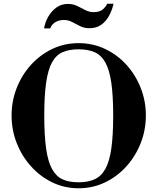

<svg xmlns="http://www.w3.org/2000/svg" viewBox="-20 -996 843 1028"><path d="M401 12Q325 12 260 -19.5Q195 -51 146 -105.5Q97 -160 69.5 -230Q42 -300 42 -378Q42 -455 69.5 -525Q97 -595 146 -649Q195 -703 260 -734Q325 -765 401 -765Q477 -765 542.5 -734Q608 -703 657 -649Q706 -595 733.5 -525Q761 -455 761 -378Q761 -300 733.5 -230Q706 -160 657 -105.5Q608 -51 542.5 -19.5Q477 12 401 12ZM401 -20Q451 -20 486.5 -36Q522 -52 544 -91.5Q566 -131 576 -200.5Q586 -270 586 -377Q586 -484 576 -553Q566 -622 544 -661.5Q522 -701 486.5 -716.5Q451 -732 401 -732Q350 -732 315 -716.5Q280 -701 258.5 -662Q237 -623 227 -553.5Q217 -484 217 -378Q217 -270 227 -200Q237 -130 259 -90.5Q281 -51 315.5 -35.5Q350 -20 401 -20ZM216 -844Q221 -876 238 -906Q255 -936 281.5 -955.5Q308 -975 344 -975Q371 -975 393.5 -964Q416 -953 437 -942Q458 -931 481 -931Q515 -931 531.5 -946.5Q548 -962 554 -976H588Q581 -944 565 -913.5Q549 -883 523 -864Q497 -845 459 -845Q431 -845 409 -856Q387 -867 366.5 -878Q346 -889 322 -889Q294 -889 274.5 -876Q255 -863 249 -844Z"/></svg>

Font: Libre Bodoni Medium
Style: Regular
Weight: 500
Designer: Pablo Impallari, Rodrigo Fuenzalida
Foundry: Impallari Type
Version: Version 2.005;gftools[0.9.23]